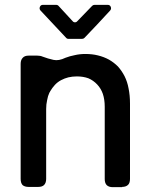

<svg xmlns="http://www.w3.org/2000/svg" viewBox="-20 -773 638 794"><path d="M157.2 -752.9H211.9Q218.8 -752.9 222.7 -748Q245.1 -723.6 280.3 -685.5Q284.2 -680.7 290 -680.7Q295.9 -680.7 299.8 -685.5Q326.2 -711.9 361.3 -749Q365.2 -752.9 371.1 -752.9H425.8Q434.6 -752.9 438 -744.6Q441.4 -736.3 435.5 -729.5Q380.9 -669.9 329.1 -616.2Q325.2 -612.3 319.3 -612.3H262.7Q256.8 -612.3 252.9 -617.2L147.5 -729.5Q141.6 -736.3 145 -744.6Q148.4 -752.9 157.2 -752.9ZM517.6 -33.2Q517.6 -137.7 517.6 -344.7Q517.6 -378.9 511.7 -407.2Q506.8 -434.6 495.1 -458Q483.4 -480.5 467.8 -498Q451.2 -514.6 430.7 -526.4Q409.2 -538.1 384.8 -543.9Q361.3 -549.8 333 -549.8Q309.6 -549.8 289.1 -544.9Q268.6 -541 251 -534.2Q222.7 -520.5 201.2 -525.4Q178.7 -530.3 155.3 -539.1Q151.4 -541 145.5 -542Q139.6 -543 133.8 -543Q122.1 -543 98.6 -543Q82 -543 74.2 -534.2Q65.4 -525.4 65.4 -508.8Q65.4 -350.6 65.4 -33.2Q65.4 -16.6 73.2 -7.8Q82 0 98.6 0Q111.3 0 137.7 0Q154.3 0 162.1 -7.8Q170.9 -16.6 170.9 -33.2Q170.9 -128.9 170.9 -322.3Q170.9 -341.8 174.8 -358.4Q177.7 -376 184.6 -390.6Q185.5 -391.6 186.5 -392.6Q187.5 -394.5 187.5 -395.5Q196.3 -410.2 207 -421.9Q217.8 -433.6 232.4 -441.4Q247.1 -449.2 262.7 -453.1Q279.3 -457 297.9 -457Q324.2 -457 345.7 -449.2Q366.2 -440.4 381.8 -423.8Q397.5 -407.2 405.3 -384.8Q413.1 -361.3 413.1 -332Q413.1 -232.4 413.1 -32.2Q413.1 -16.6 420.9 -7.8Q429.7 1 446.3 1Q459 1 485.4 1Q485.4 0 484.4 0Q501 0 509.8 -8.8Q517.6 -16.6 517.6 -33.2Z"/></svg>

Font: DeepSea
Style: Medium
Weight: 500
Designer: Stem
Version: Version 3.019;git-0a5106e0b